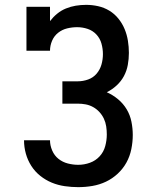

<svg xmlns="http://www.w3.org/2000/svg" viewBox="-20 -763 640 791"><path d="M302 8Q275 8 247 4Q219 0 193.5 -10.5Q168 -21 146 -38.5Q124 -56 109 -79.5Q94 -103 86.5 -130Q79 -157 79 -185Q79 -185 79 -185Q79 -185 79 -185H186Q186 -164 195 -143Q204 -122 221 -108.5Q238 -95 259.5 -89.5Q281 -84 302 -84Q327 -84 350.5 -92.5Q374 -101 390.5 -119Q407 -137 413.5 -161Q420 -185 420 -209Q420 -226 417.5 -242.5Q415 -259 408 -274Q401 -289 389.5 -301.5Q378 -314 363.5 -322Q349 -330 333 -333Q317 -336 300 -336H237V-428H300Q322 -428 343 -435.5Q364 -443 378 -459.5Q392 -476 398 -497Q404 -518 404 -540Q404 -540 404 -540Q404 -540 404 -540Q404 -562 398 -583.5Q392 -605 377 -621Q362 -637 341 -644Q320 -651 298 -651Q277 -651 256.5 -646Q236 -641 219.5 -628Q203 -615 194.5 -595Q186 -575 186 -554H89V-735H186V-676Q199 -693 215.5 -706.5Q232 -720 251.5 -728Q271 -736 292 -739.5Q313 -743 335 -743Q360 -743 384.5 -737.5Q409 -732 430.5 -719Q452 -706 468 -686Q484 -666 493.5 -643Q503 -620 507 -595Q511 -570 511 -545Q511 -520 506.5 -495.5Q502 -471 490.5 -449.5Q479 -428 460.5 -411Q442 -394 420 -383Q445 -372 466.5 -354Q488 -336 502 -312.5Q516 -289 521.5 -261.5Q527 -234 527 -207Q527 -178 521 -148.5Q515 -119 501 -93.5Q487 -68 465 -47.5Q443 -27 416.5 -14.5Q390 -2 361 3Q332 8 302 8Z"/></svg>

Font: Iosevka Curly Slab SmBdEx
Style: Regular
Weight: 600
Width: 7
Monospace: yes
Designer: Belleve Invis
Foundry: Belleve Invis
Version: Version 11.1.0; ttfautohint (v1.8.3)